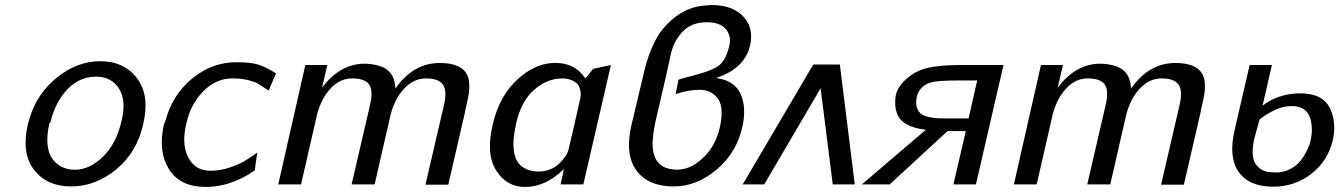

<svg xmlns="http://www.w3.org/2000/svg" viewBox="-20 -729 5294 759"><path d="M90 -237Q93 -249 96 -258Q124 -357 204.5 -422Q285 -487 376 -487Q471 -487 522 -419Q573 -351 546 -238Q521 -126 439 -59Q357 8 261 8Q166 8 115 -57Q64 -122 90 -237ZM179 -245 175 -241Q164 -191 168 -157Q173 -109 203 -83.5Q233 -58 275 -58Q335 -58 388 -110.5Q441 -163 461 -253Q480 -333 450 -379.5Q420 -426 360 -426Q295 -426 247 -376.5Q199 -327 179 -245Z M628 -237Q628 -239 633 -248Q660 -353 739 -418Q818 -483 914 -483Q968 -483 998 -474.5Q1028 -466 1071 -439L1042 -371Q1014 -390 1001.5 -397.5Q989 -405 962 -412Q935 -419 898 -419Q833 -419 783 -367.5Q733 -316 717 -242Q697 -162 723 -109Q750 -54 812 -54Q850 -54 887 -66.5Q924 -79 943.5 -90.5Q963 -102 990 -121Q995 -124 997 -126L987 -55Q892 10 794 10Q691 10 647.5 -61Q604 -132 628 -237Z M1080 0 1187 -472H1274L1253 -382Q1321 -473 1413 -477Q1445 -478 1470 -471Q1540 -456 1543 -379Q1614 -480 1718 -480Q1832 -480 1835 -397Q1836 -378 1833.5 -360.5Q1831 -343 1825 -318Q1819 -293 1817 -280L1752 1H1662L1735 -314Q1748 -368 1731.5 -393.5Q1715 -419 1664 -419Q1615 -419 1577.5 -378.5Q1540 -338 1524 -275L1461 0H1370L1443 -315Q1456 -370 1439.5 -394.5Q1423 -419 1372 -419Q1323 -419 1286 -378.5Q1249 -338 1233 -275Q1232 -273 1232 -270L1170 0Z M1928 -237Q1954 -352 2030 -419Q2087 -470 2152 -479Q2174 -481 2185 -480Q2255 -477 2294 -419L2325 -457L2395 -472L2286 0H2196L2204 -35L2206 -45L2209 -61Q2138 10 2055 10Q1983 10 1941.5 -55Q1900 -120 1928 -237ZM2020 -240Q2019 -238 2019 -234Q2019 -230 2018 -228Q2006 -175 2011 -136Q2016 -91 2043 -71Q2070 -51 2108 -51Q2156 -51 2188.5 -80.5Q2221 -110 2228 -140Q2250 -231 2274 -341Q2280 -368 2265 -395Q2241 -419 2203 -419Q2143 -419 2091.5 -374Q2040 -329 2020 -240Z M2477 -238 2526 -444Q2542 -515 2572 -571.5Q2602 -628 2657 -667.5Q2712 -707 2782 -708Q2785 -709 2794 -709Q2876 -709 2918.5 -663.5Q2961 -618 2945 -549Q2924 -459 2814 -422V-420Q2883 -410 2907 -359Q2931 -308 2916 -234Q2894 -127 2814 -59.5Q2734 8 2644 8Q2541 8 2495 -56.5Q2449 -121 2477 -238ZM2651 -357 2662 -414Q2672 -418 2727 -432Q2802 -452 2826 -473.5Q2850 -495 2862 -544Q2873 -583 2851 -612Q2828 -641 2775 -641Q2715 -641 2681 -606.5Q2647 -572 2634 -524L2614 -433L2571 -248Q2565 -220 2562 -194Q2549 -88 2614 -65Q2643 -56 2669 -59Q2719 -64 2764 -109.5Q2809 -155 2825 -223Q2842 -295 2822 -333Q2799 -371 2751 -374Q2730 -374 2706 -371Q2678 -366 2651 -357Z M3359 0H3272L3224 -380L3001 0H2916L3195 -474H3300Z M3387 0 3640 -216Q3543 -227 3525 -283Q3518 -305 3519 -326Q3517 -367 3547.5 -401.5Q3578 -436 3622 -453Q3671 -472 3783 -472H3947L3838 0H3749L3798 -211H3726L3497 0ZM3604 -346Q3603 -343 3603 -339Q3599 -317 3605.5 -301Q3612 -285 3623 -277.5Q3634 -270 3654 -266Q3674 -262 3685 -261.5Q3696 -261 3715 -261H3809L3843 -411H3776Q3684 -411 3660 -403Q3615 -390 3604 -346Z M3988 0 4095 -472H4182L4161 -382Q4229 -473 4321 -477Q4353 -478 4378 -471Q4448 -456 4451 -379Q4522 -480 4626 -480Q4740 -480 4743 -397Q4744 -378 4741.5 -360.5Q4739 -343 4733 -318Q4727 -293 4725 -280L4660 1H4570L4643 -314Q4656 -368 4639.5 -393.5Q4623 -419 4572 -419Q4523 -419 4485.5 -378.5Q4448 -338 4432 -275L4369 0H4278L4351 -315Q4364 -370 4347.5 -394.5Q4331 -419 4280 -419Q4231 -419 4194 -378.5Q4157 -338 4141 -275Q4140 -273 4140 -270L4078 0Z M4860 -212 4920 -472H5008L4971 -311Q5016 -347 5080 -357Q5122 -363 5156 -357Q5219 -347 5241 -293.5Q5263 -240 5249 -176Q5229 -92 5163.5 -41.5Q5098 9 5013 9Q4918 9 4877 -49Q4836 -107 4860 -212ZM4959 -256 4940 -187Q4938 -181 4936 -169Q4925 -107 4944 -80Q4967 -48 5009 -48Q5013 -48 5020 -47.5Q5027 -47 5030 -47Q5069 -50 5100 -73Q5123 -89 5144 -129Q5165 -169 5166 -213Q5166 -230 5163 -248Q5150 -316 5073 -309Q5048 -308 5014.5 -291.5Q4981 -275 4959 -256Z"/></svg>

Font: Coval
Style: Book Italic
Weight: 350
Foundry: Context Ltd
Version: Version 001.000